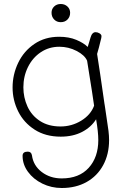

<svg xmlns="http://www.w3.org/2000/svg" viewBox="-20 -691 622 961"><path d="M514 -98Q520 -61 523 -36Q526 -11 526 10Q526 81 496.5 135.5Q467 190 413.5 220Q360 250 289 250Q237 250 192 228Q147 206 120 169Q93 132 93 89Q93 68 119 68Q137 68 140 87Q147 138 189 170Q231 202 289 202Q376 202 424 149Q472 96 472 10Q472 -30 461 -94Q436 -54 390.5 -30.5Q345 -7 284 -7Q208 -7 153.5 -42Q99 -77 71 -133.5Q43 -190 43 -253Q43 -318 71 -376.5Q99 -435 152 -471Q205 -507 276 -507Q325 -507 362 -491.5Q399 -476 419 -456L426 -479Q435 -511 438 -516Q446 -530 458 -530Q468 -530 477.5 -524.5Q487 -519 488 -511Q488 -505 487 -501L475 -453L466 -421Q479 -340 503 -171Q503 -174 514 -98ZM451 -162Q442 -226 426 -324L416 -387Q404 -415 363.5 -436Q323 -457 277 -457Q225 -457 184 -429.5Q143 -402 120 -355.5Q97 -309 97 -254Q97 -203 117.5 -158Q138 -113 180 -85.5Q222 -58 283 -58Q339 -58 386.5 -87Q434 -116 451 -162ZM238 -627Q238 -646 251 -658.5Q264 -671 284 -671Q304 -671 317.5 -658.5Q331 -646 331 -627Q331 -607 318 -593.5Q305 -580 284 -580Q264 -580 251 -593.5Q238 -607 238 -627Z"/></svg>

Font: Mali Light
Style: Regular
Weight: 300
Designer: Kitiyaporn Chalermlarp | Katatrad Aksorn Co.,Ltd.
Foundry: Cadson Demak Co.,Ltd.
Version: Version 1.000; ttfautohint (v1.6)